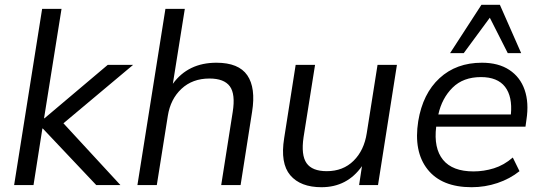

<svg xmlns="http://www.w3.org/2000/svg" viewBox="-20 -773 2261 802"><path d="M39 0 156 -736H237L164 -279H166L430 -502H536L245 -258L483 0H382L159 -236H157L120 0Z M554 0 671 -736H752L702 -423Q766 -511 884 -511Q977 -511 1013 -458.5Q1049 -406 1033 -306L985 0H904L952 -305Q964 -380 940 -412.5Q916 -445 855 -445Q784 -445 738 -402Q692 -359 681 -289L635 0Z M1323 9Q1235 9 1192.5 -41Q1150 -91 1167 -196L1215 -502H1296L1248 -200Q1237 -125 1260.5 -91.5Q1284 -58 1345 -58Q1413 -58 1457 -101.5Q1501 -145 1512 -217L1557 -502H1638L1559 0H1480L1492 -79Q1430 9 1323 9Z M1950 9Q1825 9 1766 -65.5Q1707 -140 1727 -267Q1746 -382 1816 -446.5Q1886 -511 1993 -511Q2062 -511 2107.5 -481Q2153 -451 2171.5 -397.5Q2190 -344 2179 -273L2175 -244H1802Q1791 -154 1830.5 -105.5Q1870 -57 1958 -57Q2001 -57 2043 -70Q2085 -83 2122 -115L2150 -58Q2110 -26 2058 -8.5Q2006 9 1950 9ZM1989 -451Q1915 -451 1870.5 -407Q1826 -363 1811 -295H2114Q2121 -370 2089.5 -410.5Q2058 -451 1989 -451ZM1860 -551 1991 -753H2068L2157 -551H2101L2026 -699L1917 -551Z"/></svg>

Font: Mulish
Style: Italic
Weight: 400
Italic angle: -9°
Designer: Vernon Adams
Foundry: Vernon Adams
Version: Version 3.603; ttfautohint (v1.8.3)